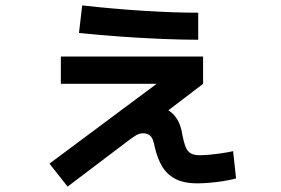

<svg xmlns="http://www.w3.org/2000/svg" viewBox="-20 -638 1040 710"><path d="M230 52 163 -33 621 -374 631 -328H205V-429H731V-328L516 -164L462 -176Q464 -208 486 -226.5Q508 -245 541 -245Q575 -245 597.5 -233Q620 -221 634.5 -198Q649 -175 654 -141Q659 -115 665 -98Q671 -81 683 -72.5Q695 -64 719 -64Q733 -64 755.5 -66Q778 -68 801 -71.5Q824 -75 842 -79L853 22Q830 28 804 32Q778 36 753.5 38Q729 40 710 40Q659 40 627.5 23Q596 6 579 -23.5Q562 -53 553 -91Q550 -108 545.5 -120Q541 -132 532.5 -138.5Q524 -145 508 -145Q496 -145 484.5 -138.5Q473 -132 452 -116ZM713 -491Q654 -491 581 -494Q508 -497 429 -502.5Q350 -508 272 -516L284 -618Q400 -605 512 -598Q624 -591 713 -591Z"/></svg>

Font: M PLUS 1 Code SemiBold
Style: Regular
Weight: 600
Designer: Coji Morishita
Foundry: UNDERFOREST DESIGN
Version: Version 1.005